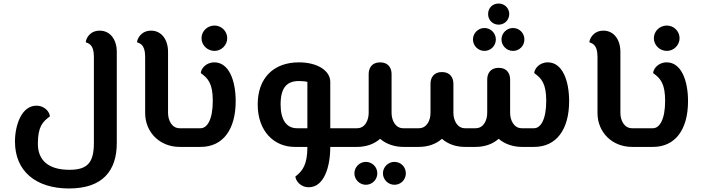

<svg xmlns="http://www.w3.org/2000/svg" viewBox="-20 -834 3991 1090"><path d="M372 236C563 236 643 135 643 -22V-540C643 -610 605 -660 546 -660C487 -660 467 -611 467 -594C479 -588 513 -585 513 -513V-22C513 91 475 130 374 130C257 130 195 78 195 -18C195 -115 222 -143 263 -173C263 -194 238 -234 186 -234C104 -234 65 -126 65 -30C65 138 184 236 372 236Z M1027 0C1042 0 1047 -21 1047 -53C1047 -85 1042 -106 1027 -106H1000C955 -106 934 -152 934 -193V-540C934 -610 896 -660 838 -660C778 -660 758 -610 758 -594C770 -588 804 -585 804 -513V-193C804 -82 888 0 1000 0Z M1027 -106C1014 -106 1007 -85 1007 -53C1007 -21 1014 0 1027 0H1119C1246 0 1318 -99 1318 -260C1318 -376 1280 -480 1197 -480C1146 -480 1120 -440 1120 -419C1162 -389 1188 -359 1188 -261C1188 -153 1155 -106 1119 -106ZM1198 -545C1237 -545 1270 -578 1270 -617C1270 -657 1237 -689 1198 -689C1157 -689 1124 -657 1124 -617C1124 -578 1157 -545 1198 -545Z M1956 0V-106H1855V-369C1855 -433 1782 -480 1677 -480C1534 -480 1443 -392 1443 -241C1443 -89 1536 0 1653 0H1725C1725 99 1699 136 1657 168C1657 188 1683 229 1733 229C1818 229 1855 117 1855 0ZM1573 -241C1573 -336 1608 -374 1677 -374C1697 -374 1716 -372 1725 -369V-106H1666C1605 -106 1573 -156 1573 -241ZM1956 0C1971 0 1976 -21 1976 -53C1976 -85 1971 -106 1956 -106Z M2320 0C2335 0 2340 -21 2340 -53C2340 -85 2335 -106 2320 -106H2269C2224 -106 2203 -152 2203 -193V-414C2203 -445 2187 -480 2138 -480C2089 -480 2073 -445 2073 -414V-193C2073 -152 2053 -106 2007 -106H1956C1943 -106 1936 -85 1936 -53C1936 -21 1943 0 1956 0H2007C2055 0 2102 -14 2138 -46C2173 -15 2223 0 2269 0ZM2219 215C2256 215 2284 186 2284 150C2284 114 2256 85 2219 85C2184 85 2154 114 2154 150C2154 186 2184 215 2219 215ZM2057 215C2093 215 2122 186 2122 150C2122 114 2093 85 2057 85C2022 85 1992 114 1992 150C1992 186 2022 215 2057 215Z M2320 -106C2307 -106 2300 -85 2300 -53C2300 -21 2307 0 2320 0H2358C2406 0 2453 -14 2489 -46C2525 -14 2572 0 2620 0H2680C2728 0 2775 -14 2811 -46C2846 -15 2896 0 2942 0H3012C3139 0 3211 -99 3211 -260C3211 -376 3173 -480 3090 -480C3039 -480 3013 -440 3013 -419C3055 -389 3081 -359 3081 -261C3081 -153 3048 -106 3012 -106H2942C2897 -106 2876 -152 2876 -193V-383C2876 -414 2860 -449 2811 -449C2762 -449 2746 -414 2746 -383V-193C2746 -152 2726 -106 2680 -106H2620C2575 -106 2554 -152 2554 -193V-359C2554 -390 2538 -425 2489 -425C2440 -425 2424 -390 2424 -359V-193C2424 -152 2404 -106 2358 -106ZM2892 -545C2929 -545 2957 -574 2957 -610C2957 -646 2929 -675 2892 -675C2857 -675 2827 -646 2827 -610C2827 -574 2857 -545 2892 -545ZM2730 -545C2766 -545 2795 -574 2795 -610C2795 -646 2766 -675 2730 -675C2695 -675 2665 -646 2665 -610C2665 -574 2695 -545 2730 -545ZM2811 -694C2844 -694 2871 -720 2871 -755C2871 -788 2844 -814 2811 -814C2776 -814 2751 -789 2751 -754C2751 -721 2776 -694 2811 -694Z M3595 0C3610 0 3615 -21 3615 -53C3615 -85 3610 -106 3595 -106H3568C3523 -106 3502 -152 3502 -193V-540C3502 -610 3464 -660 3406 -660C3346 -660 3326 -610 3326 -594C3338 -588 3372 -585 3372 -513V-193C3372 -82 3456 0 3568 0Z M3595 -106C3582 -106 3575 -85 3575 -53C3575 -21 3582 0 3595 0H3687C3814 0 3886 -99 3886 -260C3886 -376 3848 -480 3765 -480C3714 -480 3688 -440 3688 -419C3730 -389 3756 -359 3756 -261C3756 -153 3723 -106 3687 -106ZM3766 -545C3805 -545 3838 -578 3838 -617C3838 -657 3805 -689 3766 -689C3725 -689 3692 -657 3692 -617C3692 -578 3725 -545 3766 -545Z"/></svg>

Font: Mesarto
Style: Regular
Weight: 700
Designer: Mohamed Gaber
Foundry: Kief Type Foundry
Version: Version 2.020